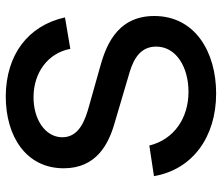

<svg xmlns="http://www.w3.org/2000/svg" viewBox="-73 -702 790 684"><g transform="rotate(-90 322.0 -360.0)"><path d="M331 15C479.5 15 607 -60.5 607 -205.5C607 -346 486.5 -381.5 420 -400L287 -437.5C236 -451.5 175 -473 175 -533C175 -594.5 240.5 -637 321 -635.5C403.5 -634.5 474.5 -586 490 -504.5L602 -523.5C572.5 -656 468.5 -733 322.5 -734.5C177.5 -735 64.5 -661.5 64.5 -528C64.5 -411.5 151 -368.5 223 -347.5L407.5 -293C460.5 -277 498 -250.5 498 -198.5C498 -126.5 423.5 -83.5 337 -83.5C243.5 -83.5 167.5 -134.5 145.5 -223L36.5 -206.5C60 -69.5 175.5 15 331 15Z"/></g></svg>

Font: Manrope SemiBold
Style: Regular
Weight: 600
Designer: Mikhail Sharanda
Foundry: Mikhail Sharanda
Version: Version 4.505